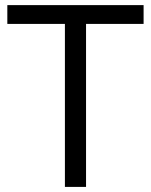

<svg xmlns="http://www.w3.org/2000/svg" viewBox="-20 -734 593 754"><path d="M317.9 0H234.9V-640.1H8.8V-713.9H543.9V-640.1H317.9Z"/></svg>

Font: f01722094
Style: Regular
Weight: 400
Foundry: Ascender Corporation
Version: Version 1.10